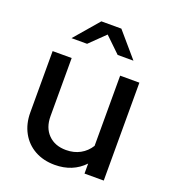

<svg xmlns="http://www.w3.org/2000/svg" viewBox="-135 -827 836 938"><g transform="rotate(20 283.5 -358.5)"><path d="M256 10Q197 10 152 -15Q107 -40 82 -85.5Q57 -131 57 -190V-509H156V-207Q156 -147 190.5 -112Q225 -77 283 -77Q324 -77 356 -94.5Q388 -112 408 -144V-509H508V0H408V-52Q349 10 256 10ZM362 -600 282 -677 203 -600H122L231 -727H335L444 -600Z"/></g></svg>

Font: Red Hat Display Medium
Style: Regular
Weight: 500
Designer: Pentagram, MCKL
Foundry: Pentagram, MCKL
Version: Version 1.023